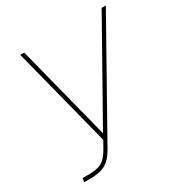

<svg xmlns="http://www.w3.org/2000/svg" viewBox="-170 -855 932 982"><g transform="rotate(-30 296.5 -364.0)"><path d="M44.9 0 48.8 -22.5H85Q135.7 -22.5 162.4 -37.6Q189 -52.7 213.4 -95.7L237.8 -138.7L87.4 -727.5H110.8L202.6 -367.2Q215.8 -317.4 228.3 -268.1Q240.7 -218.8 253.4 -168.9L365.2 -367.2L567.9 -727.5H592.8L232.9 -86.9Q205.6 -38.1 172.4 -19Q139.2 0 81.1 0Z"/></g></svg>

Font: Inter Display Thin
Style: Italic
Weight: 100
Italic angle: -9.39999°
Designer: Rasmus Andersson
Foundry: rsms
Version: Version 4.000;git-a52131595